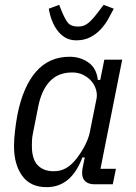

<svg xmlns="http://www.w3.org/2000/svg" viewBox="-20 -763 563 795"><path d="M371 0Q347 0 333.5 -12Q320 -24 320 -47Q320 -55 321 -62Q322 -69 324 -77L331 -111H321Q275 12 173 12Q106 12 72 -35Q38 -82 38 -158Q38 -185 42 -220Q46 -255 52 -287Q75 -404 129 -466Q183 -528 268 -528Q313 -528 346.5 -504Q380 -480 385 -432H395L412 -516H486L396 -64H460L447 0ZM202 -54Q231 -54 253 -66.5Q275 -79 295 -104Q315 -129 331 -159.5Q347 -190 352 -216L380 -356Q383 -373 377.5 -392Q372 -411 359 -426.5Q346 -442 325.5 -452.5Q305 -463 279 -463Q222 -463 187.5 -427.5Q153 -392 139 -325L116 -209Q113 -195 112.5 -182Q112 -169 112 -159Q112 -104 136 -79Q160 -54 202 -54ZM296 -596Q270 -596 251 -607Q232 -618 218 -636.5Q204 -655 195 -678.5Q186 -702 182 -727L225 -743L233 -723Q248 -685 261 -669Q274 -653 303 -653Q316 -653 326 -656.5Q336 -660 346 -668Q356 -676 367.5 -689.5Q379 -703 394 -723L409 -743L451 -727Q441 -707 428 -684Q415 -661 397 -641.5Q379 -622 354 -609Q329 -596 296 -596Z"/></svg>

Font: IBM Plex Sans Cond
Style: Italic
Weight: 400
Width: 3
Italic angle: -11°
Designer: Mike Abbink, Paul van der Laan, Pieter van Rosmalen
Foundry: Bold Monday
Version: Version 1.3